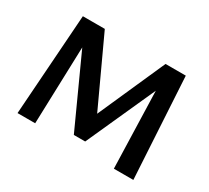

<svg xmlns="http://www.w3.org/2000/svg" viewBox="-130 -871 1180 1084"><g transform="rotate(30 460.0 -329.0)"><path d="M711 0 693 -597 753 -626 494 -52H420L183 -572L184 -658H272L492 -183H457L668 -658H800L838 0ZM83 0 129 -658H219L198 0Z"/></g></svg>

Font: Ysabeau
Style: Bold
Weight: 700
Designer: Christian Thalmann (Catharsis Fonts)
Version: Version 2.000;gftools[0.9.27.dev2+g8671c4b]